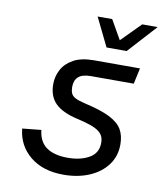

<svg xmlns="http://www.w3.org/2000/svg" viewBox="-83 -801 766 882"><g transform="rotate(10 300.0 -359.5)"><path d="M272 12Q176 12 116.5 -36.5Q57 -85 49 -164L137 -173Q143 -118 179 -93Q215 -68 278 -68Q337 -68 377.5 -91Q418 -114 418 -162Q418 -179 412.5 -191.5Q407 -204 393.5 -214.5Q380 -225 355 -234Q330 -243 290 -252Q220 -268 187 -300.5Q154 -333 154 -390Q154 -426 171 -458Q188 -490 224.5 -510Q261 -530 320 -530H534L518 -456H318Q279 -456 260.5 -440Q242 -424 242 -392Q242 -375 247 -363Q252 -351 267 -343Q282 -335 312 -328Q388 -311 430 -290Q472 -269 489 -240.5Q506 -212 506 -170Q506 -115 475.5 -74Q445 -33 392 -10.5Q339 12 272 12ZM581 -731 460 -598H366L301 -731H369L426 -631H410L509 -731Z"/></g></svg>

Font: Geist Mono
Style: Italic
Weight: 400
Italic angle: -12°
Monospace: yes
Designer: Basement.studio, Andrés Briganti, Mateo Zaragoza
Foundry: Basement.studio, Vercel, Andrés Briganti, Guido Ferreyra, Mateo Zaragoza
Version: Version 1.500